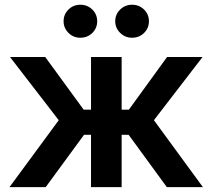

<svg xmlns="http://www.w3.org/2000/svg" viewBox="-20 -770 874 790"><path d="M19 0 221.7 -275.4 21 -535.6H166L324.2 -318.8H354.5V-535.6H480.5V-318.8H510.3L667.5 -535.6H813.5L613.3 -275.4L814.9 0H666.5L509.3 -215.3H480.5V0H354.5V-215.3H325.7L168 0ZM523.4 -614.7Q494.6 -614.7 474.4 -634.8Q454.1 -654.8 454.1 -682.6Q454.1 -710.9 474.4 -730.7Q494.6 -750.5 523.4 -750.5Q552.7 -750.5 572.8 -730.7Q592.8 -710.9 592.8 -682.6Q592.8 -654.3 572.8 -634.5Q552.7 -614.7 523.4 -614.7ZM310.5 -614.7Q281.7 -614.7 261.7 -634.8Q241.7 -654.8 241.7 -682.6Q241.7 -710.9 261.7 -730.7Q281.7 -750.5 310.5 -750.5Q339.8 -750.5 359.9 -730.7Q379.9 -710.9 379.9 -682.6Q379.9 -654.3 359.9 -634.5Q339.8 -614.7 310.5 -614.7Z"/></svg>

Font: Inter 20pt SemiBold
Style: Regular
Weight: 600
Version: Version 4.001;git-66647c0bb